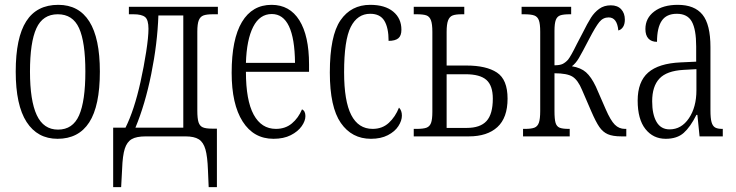

<svg xmlns="http://www.w3.org/2000/svg" viewBox="-20 -564 3045 794"><path d="M45 -268Q45 -408 88.5 -476Q132 -544 221 -544Q306 -544 349.5 -475Q393 -406 393 -268Q393 -126 349 -58Q305 10 218 10Q135 10 90 -59.5Q45 -129 45 -268ZM333 -268Q333 -390 307 -447.5Q281 -505 219 -505Q157 -505 130.5 -447Q104 -389 104 -268Q104 -148 132 -88Q160 -28 220 -28Q281 -28 307 -87Q333 -146 333 -268Z M448 -36H499Q535 -108 561 -225Q575 -288 584.5 -349.5Q594 -411 594 -445Q594 -482 580 -493.5Q566 -505 532 -505H513V-536H881V-505H861Q834 -505 821 -500Q808 -495 802 -480Q796 -465 796 -433V-107Q796 -74 801 -58.5Q806 -43 818.5 -37.5Q831 -32 857 -32H877V210H843L840 140Q838 83 829.5 53.5Q821 24 802 12Q783 0 747 0H583Q544 0 524.5 11.5Q505 23 496 51Q487 79 485 135L481 210H448ZM738 -36V-500H635Q631 -384 605.5 -258Q580 -132 540 -36Z M938 -263Q938 -402 980.5 -473Q1023 -544 1103 -544Q1178 -544 1218 -480Q1258 -416 1258 -298V-267H997Q997 -149 1029 -90Q1061 -31 1121 -31Q1160 -31 1187 -53.5Q1214 -76 1229 -112Q1243 -105 1243 -84Q1243 -64 1227.5 -42Q1212 -20 1182.5 -5Q1153 10 1111 10Q1029 10 983.5 -61.5Q938 -133 938 -263ZM1200 -304Q1198 -506 1104 -506Q1054 -506 1027 -453Q1000 -400 997 -304Z M1344 -264Q1344 -416 1388 -480Q1432 -544 1511 -544Q1572 -544 1606 -516Q1640 -488 1640 -441Q1640 -416 1627 -405.5Q1614 -395 1587 -395Q1587 -449 1569.5 -478Q1552 -507 1511 -507Q1458 -507 1430.5 -452.5Q1403 -398 1403 -265Q1403 -146 1432.5 -88.5Q1462 -31 1521 -31Q1561 -31 1588 -56Q1615 -81 1630 -119Q1642 -107 1642 -86Q1642 -65 1627.5 -42.5Q1613 -20 1584 -5Q1555 10 1514 10Q1435 10 1389.5 -55.5Q1344 -121 1344 -264Z M1691 -31H1702Q1731 -31 1744 -36Q1757 -41 1762.5 -55.5Q1768 -70 1768 -102V-432Q1768 -465 1762 -480.5Q1756 -496 1743 -500.5Q1730 -505 1703 -505H1691V-536H1900V-505H1890Q1864 -505 1851.5 -500Q1839 -495 1833 -479.5Q1827 -464 1827 -432V-293H1909Q1991 -293 2035 -264Q2079 -235 2079 -156Q2079 -77 2037 -38.5Q1995 0 1919 0H1691ZM1910 -35Q1966 -35 1992 -63.5Q2018 -92 2018 -156Q2018 -210 1991.5 -233.5Q1965 -257 1905 -257H1827V-35Z M2143 -31H2151Q2177 -31 2190 -36Q2203 -41 2208.5 -56.5Q2214 -72 2214 -105V-433Q2214 -465 2208.5 -480Q2203 -495 2189.5 -500Q2176 -505 2147 -505H2137V-536H2342V-505H2337Q2310 -505 2297 -500.5Q2284 -496 2278.5 -481.5Q2273 -467 2273 -436V-294Q2295 -294 2306.5 -299.5Q2318 -305 2329 -317Q2341 -332 2365 -381L2388 -425Q2410 -469 2424 -491Q2438 -513 2458 -527.5Q2478 -542 2506 -542Q2534 -542 2549 -525.5Q2564 -509 2564 -483Q2564 -464 2556.5 -452.5Q2549 -441 2537 -438Q2532 -492 2497 -492Q2474 -492 2458.5 -473Q2443 -454 2417 -404Q2387 -346 2374 -324Q2361 -302 2345 -290Q2382 -284 2403.5 -265Q2425 -246 2444 -206L2485 -112Q2505 -66 2522.5 -48.5Q2540 -31 2564 -31H2570V0H2550Q2514 0 2493.5 -9Q2473 -18 2458.5 -39Q2444 -60 2425 -104L2387 -192Q2370 -233 2347.5 -247Q2325 -261 2273 -261V-105Q2273 -71 2277.5 -56Q2282 -41 2294 -36Q2306 -31 2332 -31H2336V0H2143Z M2617 -148Q2617 -226 2660.5 -264Q2704 -302 2795 -306L2859 -309V-372Q2859 -442 2841 -474.5Q2823 -507 2779 -507Q2736 -507 2716.5 -478Q2697 -449 2697 -391Q2674 -391 2661.5 -404.5Q2649 -418 2649 -444Q2649 -489 2685.5 -516.5Q2722 -544 2783 -544Q2852 -544 2885 -503.5Q2918 -463 2918 -369V-108Q2918 -75 2922.5 -59Q2927 -43 2937 -37Q2947 -31 2967 -31H2969V0H2873L2864 -89H2860Q2835 -39 2807.5 -14.5Q2780 10 2733 10Q2681 10 2649 -30.5Q2617 -71 2617 -148ZM2860 -191V-278L2806 -275Q2737 -271 2707 -239Q2677 -207 2677 -145Q2677 -91 2695 -60Q2713 -29 2749 -29Q2798 -29 2829 -75Q2860 -121 2860 -191Z"/></svg>

Font: Noto Serif CondLight
Style: Regular
Weight: 300
Width: 3
Designer: Monotype Design Team
Foundry: Monotype Imaging Inc.
Version: Version 1.001